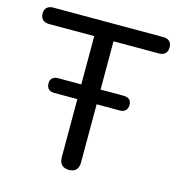

<svg xmlns="http://www.w3.org/2000/svg" viewBox="-109 -797 825 895"><g transform="rotate(15 303.5 -349.0)"><path d="M304 7Q281 7 269 -5.5Q257 -18 257 -41V-626H38Q19 -626 8 -636.5Q-3 -647 -3 -666Q-3 -685 8 -695Q19 -705 38 -705H569Q589 -705 599.5 -695Q610 -685 610 -666Q610 -647 599.5 -636.5Q589 -626 569 -626H350V-41Q350 -18 338.5 -5.5Q327 7 304 7ZM145 -322Q127 -322 117.5 -331.5Q108 -341 108 -358Q108 -375 117.5 -384Q127 -393 145 -393H462Q479 -393 489 -384.5Q499 -376 499 -358Q499 -341 489 -331.5Q479 -322 462 -322Z"/></g></svg>

Font: Nunito ExtraLight Medium
Style: Regular
Weight: 500
Version: Version 3.602